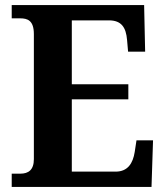

<svg xmlns="http://www.w3.org/2000/svg" viewBox="-20 -734 650 754"><path d="M26 0H575L581 -183H516L509 -137C502 -93 482 -60 434 -60H262V-344H484V-403H262V-654H408C457 -654 475 -626 479 -577L483 -531H550L546 -714H26V-662H59C88 -662 113 -654 113 -600V-109C113 -67 92 -52 60 -52H26Z"/></svg>

Font: Noto Serif Myanmar SemiCondensed
Style: Bold
Weight: 700
Width: 4
Designer: Ben Mitchell and the Monotype Design Team
Foundry: Monotype Imaging Inc.
Version: Version 2.106